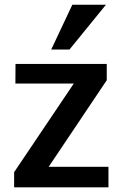

<svg xmlns="http://www.w3.org/2000/svg" viewBox="-20 -802 520 822"><path d="M40.5 0V-64.9L295.9 -444.3H45.9L46.4 -528.3H437V-458.5L188.5 -87.9H444.3V0ZM199.2 -589.8 289.6 -781.7H433.6L277.3 -589.8Z"/></svg>

Font: Comme SemiBold
Style: Regular
Weight: 600
Version: Version 1.000;gftools[0.9.27]